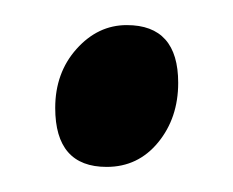

<svg xmlns="http://www.w3.org/2000/svg" viewBox="-20 -418 186 153"><path d="M122 -352Q122 -324 106 -304.5Q90 -285 65 -285Q24 -285 24 -332Q24 -360 41 -379Q58 -398 81 -398Q122 -398 122 -352Z"/></svg>

Font: Ekushey Lal Sabuj
Style: Regular
Weight: 400
Designer: Al Mamun Sumon
Foundry: Al Mamun Sumon
Version: Version 1.0